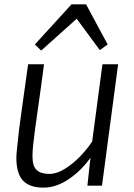

<svg xmlns="http://www.w3.org/2000/svg" viewBox="-20 -852 613 881"><path d="M180 9Q116.5 9 85.8 -23Q55 -55 55 -130Q55 -142 59 -178.8Q63 -215.5 68 -261Q72.5 -296.5 78.8 -341Q85 -385.5 92.5 -439.5Q100 -493.5 109 -557H182Q174 -496.5 167.8 -451Q161.5 -405.5 156.8 -372.5Q152 -339.5 149 -317Q146 -294.5 144 -280.8Q142 -267 141 -260Q135 -216 132 -186.5Q129 -157 129 -135Q129 -90 148 -72Q167 -54 206 -54Q240 -54 277.2 -77Q314.5 -100 347.8 -134.5Q381 -169 403 -203L450 -557H522L448 0H381L395 -128Q353 -69 295.5 -30Q238 9 180 9ZM332 -766 169 -620 140 -648 308 -832H375L474 -648L438 -622Z"/></svg>

Font: Merriweather Sans Variable Regular
Style: Italic
Weight: 300
Italic angle: -8°
Designer: Eben Sorkin
Foundry: Eben Sorkin
Version: Version 2.001